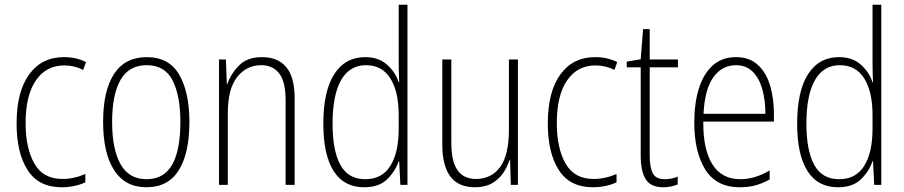

<svg xmlns="http://www.w3.org/2000/svg" viewBox="-20 -780 3813 810"><path d="M240 10Q143 10 96.5 -62.5Q50 -135 50 -259Q50 -393 103 -466Q156 -539 250 -539Q302 -539 343 -518L331 -485Q294 -504 251 -504Q175 -504 131.5 -441Q88 -378 88 -260Q88 -155 125 -90Q162 -25 243 -25Q292 -25 340 -46V-11Q320 -1 293.5 4.5Q267 10 240 10Z M779 -265Q779 -133 734 -61.5Q689 10 598 10Q508 10 461.5 -62Q415 -134 415 -266Q415 -398 461.5 -468.5Q508 -539 599 -539Q693 -539 736 -465Q779 -391 779 -265ZM453 -266Q453 -151 488.5 -87.5Q524 -24 598 -24Q672 -24 706.5 -85.5Q741 -147 741 -266Q741 -375 708.5 -440Q676 -505 599 -505Q524 -505 488.5 -443Q453 -381 453 -266Z M1086 -539Q1152 -539 1187.5 -497Q1223 -455 1223 -365V0H1185V-356Q1185 -435 1158 -470Q1131 -505 1082 -505Q1020 -505 980.5 -455Q941 -405 941 -302V0H904V-529H933L937 -425H939Q954 -469 988.5 -504Q1023 -539 1086 -539Z M1516 10Q1431 10 1387.5 -58.5Q1344 -127 1344 -258Q1344 -395 1390 -467Q1436 -539 1520 -539Q1578 -539 1613.5 -506.5Q1649 -474 1662 -433H1664Q1663 -456 1662.5 -476.5Q1662 -497 1662 -517V-760H1699V0H1669L1664 -100H1662Q1648 -58 1613.5 -24Q1579 10 1516 10ZM1521 -24Q1592 -24 1627 -80.5Q1662 -137 1662 -236V-294Q1662 -393 1627 -449Q1592 -505 1524 -505Q1455 -505 1419 -442Q1383 -379 1383 -258Q1383 -145 1416 -84.5Q1449 -24 1521 -24Z M2165 -529V0H2135L2132 -104H2129Q2120 -75 2102 -49Q2084 -23 2055 -6.5Q2026 10 1983 10Q1846 10 1846 -170V-529H1884V-178Q1884 -98 1910.5 -61.5Q1937 -25 1987 -25Q2053 -25 2090 -75.5Q2127 -126 2127 -233V-529Z M2481 10Q2384 10 2337.5 -62.5Q2291 -135 2291 -259Q2291 -393 2344 -466Q2397 -539 2491 -539Q2543 -539 2584 -518L2572 -485Q2535 -504 2492 -504Q2416 -504 2372.5 -441Q2329 -378 2329 -260Q2329 -155 2366 -90Q2403 -25 2484 -25Q2533 -25 2581 -46V-11Q2561 -1 2534.5 4.5Q2508 10 2481 10Z M2784 -24Q2800 -24 2814.5 -27Q2829 -30 2839 -35V-2Q2827 3 2812 6.5Q2797 10 2778 10Q2725 10 2704 -24Q2683 -58 2683 -124V-496H2624V-520L2683 -530L2693 -657H2721V-529H2840V-496H2721V-124Q2721 -74 2734 -49Q2747 -24 2784 -24Z M3085 -539Q3142 -539 3177.5 -506Q3213 -473 3229 -418.5Q3245 -364 3245 -300V-267H2947Q2946 -149 2985.5 -86.5Q3025 -24 3103 -24Q3165 -24 3227 -61V-23Q3199 -7 3168.5 1.5Q3138 10 3101 10Q3002 10 2955.5 -64.5Q2909 -139 2909 -263Q2909 -345 2928.5 -407Q2948 -469 2987 -504Q3026 -539 3085 -539ZM3085 -505Q3026 -505 2989.5 -454Q2953 -403 2948 -300H3209Q3209 -357 3196 -403.5Q3183 -450 3155.5 -477.5Q3128 -505 3085 -505Z M3515 10Q3430 10 3386.5 -58.5Q3343 -127 3343 -258Q3343 -395 3389 -467Q3435 -539 3519 -539Q3577 -539 3612.5 -506.5Q3648 -474 3661 -433H3663Q3662 -456 3661.5 -476.5Q3661 -497 3661 -517V-760H3698V0H3668L3663 -100H3661Q3647 -58 3612.5 -24Q3578 10 3515 10ZM3520 -24Q3591 -24 3626 -80.5Q3661 -137 3661 -236V-294Q3661 -393 3626 -449Q3591 -505 3523 -505Q3454 -505 3418 -442Q3382 -379 3382 -258Q3382 -145 3415 -84.5Q3448 -24 3520 -24Z"/></svg>

Font: Noto Sans Gujarati UI Condensed ExtraLight
Style: Regular
Weight: 200
Width: 3
Designer: Jelle Bosma - Monotype Design Team, Universal Thirst
Foundry: Monotype Imaging Inc.
Version: Version 2.106; ttfautohint (v1.8.4.7-5d5b)